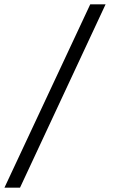

<svg xmlns="http://www.w3.org/2000/svg" viewBox="-22 -732 529 882"><path d="M-1.5 130 392.5 -712H463L70 130Z"/></svg>

Font: Overpass Light
Style: Regular
Weight: 300
Designer: Delve Withrington, Dave Bailey, Thomas Jockin
Foundry: Delve Fonts LLC
Version: Version 4.000; ttfautohint (v1.8.3)